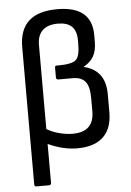

<svg xmlns="http://www.w3.org/2000/svg" viewBox="-59 -739 662 967"><g transform="rotate(-5 272.0 -255.0)"><path d="M85 185.1Q75.2 185.1 75.2 174.8V-520Q75.2 -694.8 267.1 -694.8Q441.9 -694.8 441.9 -548.8V-517.1Q441.9 -468.8 425 -440.4Q408.2 -412.1 376 -395V-393.1Q483.9 -367.2 483.9 -246.1V-154.8Q483.9 -73.7 439.5 -30.8Q395 12.2 307.1 12.2Q236.3 12.2 160.2 -22.9V174.8Q160.2 179.2 157.2 182.1Q154.3 185.1 149.9 185.1ZM160.2 -523.9V-98.1Q188 -81.5 223.1 -72.3Q258.3 -63 291 -63Q398.9 -63 398.9 -167V-233.9Q398.9 -292.5 378.7 -317.1Q358.4 -341.8 315.9 -341.8H241.2Q236.8 -341.8 233.9 -344.7Q231 -347.7 231 -352.1V-401.9Q231 -412.1 238.8 -412.1H247.1Q316.4 -412.1 337.2 -430.4Q357.9 -448.7 357.9 -511.2V-528.8Q357.9 -576.7 334.7 -599.4Q311.5 -622.1 264.2 -622.1Q213.4 -622.1 186.8 -596.9Q160.2 -571.8 160.2 -523.9Z"/></g></svg>

Font: Sofia Sans
Style: Regular
Weight: 400
Designer: Botio Nikoltchev, Ani Petrova
Foundry: lettersoup
Version: Version 4.100